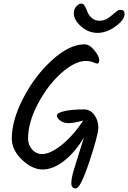

<svg xmlns="http://www.w3.org/2000/svg" viewBox="-20 -965 717 1074"><path d="M654 -910Q677 -910 677 -887Q677 -854 626.5 -817.5Q576 -781 525.5 -781Q475 -781 434 -817Q393 -853 393 -890Q393 -915 407.5 -930Q422 -945 434.5 -945Q447 -945 455 -930Q463 -915 470 -897Q477 -879 494 -864Q511 -849 537.5 -849Q564 -849 586 -864.5Q608 -880 624 -895Q640 -910 654 -910ZM453 -717Q481 -717 508 -683.5Q535 -650 535 -629.5Q535 -609 524 -609Q521 -609 502 -616.5Q483 -624 461 -624Q398 -624 321.5 -555Q245 -486 191 -382.5Q137 -279 137 -190Q137 -154 160 -128.5Q183 -103 214 -103Q262 -103 326.5 -155.5Q391 -208 446 -291Q390 -276 363 -276Q336 -276 317 -290.5Q298 -305 298 -318Q298 -334 341 -343.5Q384 -353 449 -353Q485 -353 507.5 -322.5Q530 -292 530 -251.5Q530 -211 480 -61Q430 89 404.5 89Q379 89 379 60Q379 32 393.5 -16Q408 -64 424 -114.5Q440 -165 450 -197Q401 -114 339 -65.5Q277 -17 218.5 -17Q160 -17 103 -71.5Q46 -126 46 -191Q46 -292 110 -416Q174 -540 271 -628.5Q368 -717 453 -717Z"/></svg>

Font: Kalam
Style: Regular
Weight: 400
Designer: Lipi Raval (Devanagari and Latin), Jonny Pinhorn (Latin)
Foundry: Indian Type Foundry
Version: Version 2.001;PS 1.0;hotconv 1.0.79;makeotf.lib2.5.61930; tt